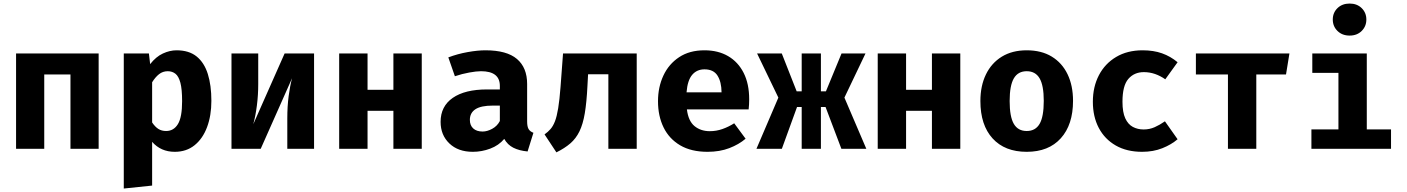

<svg xmlns="http://www.w3.org/2000/svg" viewBox="-20 -850 8040 1097"><path d="M382.6 0V-424.6H232.8V0H71.8V-544.6H543.6V0Z M988.7 -562.6Q1060 -562.6 1103.6 -527.2Q1147.2 -491.8 1167.4 -427.2Q1187.7 -362.6 1187.7 -273.8Q1187.7 -189.7 1163.1 -123.8Q1138.5 -57.9 1091.8 -20.3Q1045.1 17.4 978.5 17.4Q899 17.4 849.2 -39.5V210.3L687.2 227.2V-544.6H830.8L837.9 -483.6Q871.3 -526.2 910.8 -544.4Q950.3 -562.6 988.7 -562.6ZM938.5 -443.1Q910.3 -443.1 888.7 -426.2Q867.2 -409.2 849.2 -380V-150.3Q866.2 -125.1 884.9 -113.3Q903.6 -101.5 929.2 -101.5Q972.3 -101.5 996.4 -140.8Q1020.5 -180 1020.5 -271.8Q1020.5 -339.5 1010.8 -376.7Q1001 -413.8 982.6 -428.5Q964.1 -443.1 938.5 -443.1Z M1774.4 -544.6V0H1621.5V-173.3Q1621.5 -242.6 1629.2 -301Q1636.9 -359.5 1648.7 -403.1L1469.7 0H1302.6V-544.6H1455.4V-369.2Q1455.4 -307.7 1447.9 -248.5Q1440.5 -189.2 1427.2 -140.5L1606.2 -544.6Z M2227.7 0V-216.9H2080V0H1917.9V-544.6H2080V-336.9H2227.7V-544.6H2389.7V0Z M2991.8 -156.9Q2991.8 -126.2 3000.3 -112.3Q3008.7 -98.5 3027.7 -91.3L2994.4 15.4Q2946.2 10.8 2913.1 -5.9Q2880 -22.6 2861 -56.4Q2829.7 -19 2781 -0.8Q2732.3 17.4 2681.5 17.4Q2597.4 17.4 2547.4 -30.5Q2497.4 -78.5 2497.4 -153.8Q2497.4 -242.6 2566.9 -290.8Q2636.4 -339 2762.6 -339H2835.9V-359.5Q2835.9 -443.1 2728.2 -443.1Q2702.1 -443.1 2661 -435.6Q2620 -428.2 2579 -414.4L2541.5 -522.1Q2594.4 -542.1 2651.5 -552.3Q2708.7 -562.6 2753.8 -562.6Q2875.4 -562.6 2933.6 -513.1Q2991.8 -463.6 2991.8 -370.3ZM2737.4 -98.5Q2763.6 -98.5 2792.3 -114.1Q2821 -129.7 2835.9 -158.5V-246.7H2795.9Q2728.2 -246.7 2696.4 -225.9Q2664.6 -205.1 2664.6 -165.1Q2664.6 -133.8 2683.8 -116.2Q2703.1 -98.5 2737.4 -98.5Z M3617.9 -544.6V0H3455.9V-425.6H3340L3336.4 -359Q3331.8 -265.6 3321.3 -203.1Q3310.8 -140.5 3290.8 -99.5Q3270.8 -58.5 3238.7 -30.8Q3206.7 -3.1 3159 20.5L3091.3 -82.1Q3110.8 -95.9 3125.4 -112.6Q3140 -129.2 3150.8 -156.9Q3161.5 -184.6 3169.2 -231.5Q3176.9 -278.5 3182.6 -352.8L3196.9 -544.6Z M3904.6 -225.1Q3912.8 -158.5 3948.2 -129.5Q3983.6 -100.5 4035.4 -100.5Q4072.8 -100.5 4107.7 -112.8Q4142.6 -125.1 4174.9 -145.6L4240 -57.4Q4201.5 -24.6 4146.9 -3.6Q4092.3 17.4 4022.6 17.4Q3929.2 17.4 3866.2 -19.7Q3803.1 -56.9 3771.3 -122.1Q3739.5 -187.2 3739.5 -271.8Q3739.5 -352.3 3770.3 -418.2Q3801 -484.1 3860.3 -523.3Q3919.5 -562.6 4005.1 -562.6Q4083.1 -562.6 4140.3 -529.2Q4197.4 -495.9 4229 -433.3Q4260.5 -370.8 4260.5 -283.1Q4260.5 -269.2 4259.7 -253.3Q4259 -237.4 4257.4 -225.1ZM4005.1 -453.8Q3961.5 -453.8 3934.9 -422.6Q3908.2 -391.3 3902.6 -322.6H4102.6Q4102.1 -382.1 4079.5 -417.9Q4056.9 -453.8 4005.1 -453.8Z M4560.5 0V-238.5H4533.8L4447.2 0H4302.1L4427.2 -292.3L4305.6 -544.6H4446.7L4531.8 -328.2H4560.5V-544.6H4670.3V-328.2H4699L4788.2 -544.6H4925.1L4804.6 -292.3L4929.7 0H4787.2L4696.9 -238.5H4670.3V0Z M5304.6 0V-216.9H5156.9V0H4994.9V-544.6H5156.9V-336.9H5304.6V-544.6H5466.7V0Z M5846.2 -562.6Q5930.3 -562.6 5989.2 -526.7Q6048.2 -490.8 6079.5 -425.9Q6110.8 -361 6110.8 -273.8Q6110.8 -137.4 6041 -60Q5971.3 17.4 5846.2 17.4Q5721 17.4 5651.3 -59Q5581.5 -135.4 5581.5 -272.8Q5581.5 -359.5 5613.1 -424.6Q5644.6 -489.7 5703.8 -526.2Q5763.1 -562.6 5846.2 -562.6ZM5846.2 -443.1Q5796.4 -443.1 5772.6 -402.3Q5748.7 -361.5 5748.7 -272.8Q5748.7 -182.6 5772.6 -142.1Q5796.4 -101.5 5846.2 -101.5Q5895.9 -101.5 5919.7 -142.1Q5943.6 -182.6 5943.6 -273.8Q5943.6 -362.1 5919.7 -402.6Q5895.9 -443.1 5846.2 -443.1Z M6514.4 -110.3Q6547.7 -110.3 6577.2 -123.3Q6606.7 -136.4 6635.9 -156.9L6708.2 -54.4Q6672.3 -23.6 6620.8 -3.1Q6569.2 17.4 6505.6 17.4Q6417.9 17.4 6354.9 -18.7Q6291.8 -54.9 6257.9 -119.2Q6224.1 -183.6 6224.1 -268.7Q6224.1 -353.8 6258.7 -420.3Q6293.3 -486.7 6357.2 -524.6Q6421 -562.6 6508.7 -562.6Q6570.8 -562.6 6619.2 -545.4Q6667.7 -528.2 6708.2 -494.4L6637.9 -396.9Q6610.3 -416.4 6579.5 -427.2Q6548.7 -437.9 6515.4 -437.9Q6460.5 -437.9 6426.9 -399.2Q6393.3 -360.5 6393.3 -268.7Q6393.3 -208.7 6409.2 -174.1Q6425.1 -139.5 6452.6 -124.9Q6480 -110.3 6514.4 -110.3Z M7347.2 -544.6 7327.7 -424.6H7157.9V0H6995.9V-424.6H6812.8V-544.6Z M7691.3 -829.7Q7733.3 -829.7 7760 -803.6Q7786.7 -777.4 7786.7 -738.5Q7786.7 -699.5 7760 -673.1Q7733.3 -646.7 7691.3 -646.7Q7648.7 -646.7 7621.8 -673.1Q7594.9 -699.5 7594.9 -738.5Q7594.9 -777.4 7621.8 -803.6Q7648.7 -829.7 7691.3 -829.7ZM7789.2 -544.6V-110.8H7927.7V0H7472.8V-110.8H7627.2V-433.8H7477.9V-544.6Z"/></svg>

Font: FiraCode Nerd Font
Style: Bold
Weight: 700
Designer: Carrois Corporate, Edenspiekermann AG, Nikita Prokopov
Foundry: Carrois Corporate, Edenspiekermann AG, Nikita Prokopov
Version: Version 6.002;Nerd Fonts 2.1.0